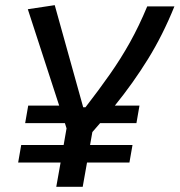

<svg xmlns="http://www.w3.org/2000/svg" viewBox="-20 -718 690 738"><path d="M76.7 -244.6 88.4 -312H207.5L86.9 -682.6L190.4 -698.2L299.8 -305.7H308.6Q360.4 -372.6 402.3 -432.4Q444.3 -492.2 479.5 -555.2Q514.6 -618.2 545.9 -693.4H650.4Q605.5 -582.5 548.8 -491Q492.2 -399.4 421.4 -312H516.1L504.4 -244.6H364.7Q350.6 -228 335 -210.4L326.2 -160.6H489.3L477.5 -93.3H314.5L297.9 0H196.3L212.9 -93.3H49.8L61.5 -160.6H224.6L235.8 -224.6L229.5 -244.6Z"/></svg>

Font: Cascadia Code NF
Style: Italic
Weight: 400
Italic angle: -10°
Monospace: yes
Designer: Aaron Bell
Foundry: Saja Typeworks
Version: Version 2404.023; ttfautohint (v1.8.4)